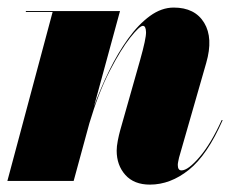

<svg xmlns="http://www.w3.org/2000/svg" viewBox="-20 -490 623 520"><path d="M122.5 -457.5H50V-460H305L234.5 -201.5Q252.5 -251.5 276 -299.2Q299.5 -347 327.2 -385.5Q355 -424 386.2 -446.8Q417.5 -469.5 450.5 -469.5Q508 -469.5 533 -428.2Q558 -387 538.5 -319.5L465 -63.5Q464 -59.5 462.8 -53.2Q461.5 -47 461.5 -43.5Q461.5 -28.5 471.5 -28.5Q489.5 -28.5 520.5 -64.8Q551.5 -101 580.5 -165L583 -164.5Q541.5 -70 491.5 -30Q441.5 10 386 10Q343 10 319.5 -16.2Q296 -42.5 296 -82Q296 -93.5 299 -109Q302 -124.5 305.5 -137L359.5 -327.5Q376 -386 375.5 -403Q375 -420 367 -420Q358 -420 332.8 -388.2Q307.5 -356.5 277 -297.5Q246.5 -238.5 222 -156L179.5 0H0Z"/></svg>

Font: Bodoni* 72pt Fatface
Style: Italic
Weight: 900
Italic angle: -13°
Version: Version 2.3